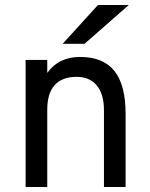

<svg xmlns="http://www.w3.org/2000/svg" viewBox="-20 -752 603 772"><path d="M83 0V-511H170V-459Q193.5 -491.5 226.5 -507.2Q259.5 -523 302 -523Q395 -523 440 -466.8Q485 -410.5 485 -294V0H398V-309Q398 -373.5 369.2 -408.2Q340.5 -443 288 -443Q229.5 -443 199.8 -409.8Q170 -376.5 170 -311V0ZM232 -576 374 -732H498L320 -576Z"/></svg>

Font: Overpass
Style: Regular
Weight: 400
Designer: Delve Withrington, Dave Bailey, Thomas Jockin
Foundry: Delve Fonts LLC
Version: Version 4.000